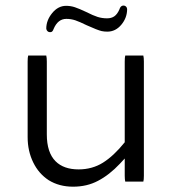

<svg xmlns="http://www.w3.org/2000/svg" viewBox="-20 -685 635 705"><path d="M83.5 -481Q81.5 -474.6 81.5 -459V-181.6Q81.5 -130.4 102.1 -88.4Q122.1 -47.4 158.7 -23.4Q197.3 0.5 248.3 0.5Q299.3 0.5 339.8 -21Q381.3 -42.5 420.4 -84L438 -103V-40Q438 -25.9 439.9 -18.1H506.3Q508.3 -24.4 508.3 -40V-459Q508.3 -473.1 506.3 -481H439.9Q438 -474.6 438 -459V-162.6Q397.5 -112.3 357.9 -87.6Q318.4 -63 268.6 -63Q213.9 -63 184.1 -92.8Q151.9 -125 151.9 -191.4V-459Q151.9 -473.1 149.9 -481ZM172.4 -570.3Q174.8 -572.8 176.8 -578.6Q192.4 -615.7 223.6 -615.7Q240.7 -615.7 256.6 -610.4Q272.5 -605 298.3 -592.3Q338.4 -574.2 353.5 -570.8Q363.3 -568.8 374 -568.8Q404.3 -568.8 425.5 -594.2Q446.8 -619.6 446.8 -651.9Q446.3 -657.7 442.6 -661.1Q439 -664.6 433.3 -664.6Q427.7 -664.6 424.1 -660.9Q420.4 -657.2 418 -649.4Q410.6 -632.8 399.9 -625.2Q389.2 -617.7 373 -617.7Q355 -617.7 338.6 -622.8Q322.3 -627.9 296.4 -641.1Q270.5 -653.3 255.1 -658.4Q239.7 -663.6 222.7 -663.6Q193.4 -663.6 171.6 -637Q149.9 -610.4 149.9 -580.1Q150.4 -574.2 154.3 -570.6Q158.2 -566.9 162.8 -566.9Q167.5 -566.9 169.4 -567.9Q171.4 -568.8 172.4 -570.3Z"/></svg>

Font: YuPearl-ExtraLight
Style: ExtraLight
Weight: 200
Designer: Max Yao
Foundry: Max-Everyday
Version: Version 1.011; ttfautohint (v1.8.3)